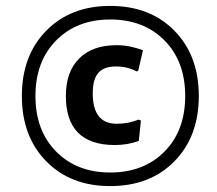

<svg xmlns="http://www.w3.org/2000/svg" viewBox="-20 -618 733 650"><path d="M353 -598Q488 -598 570.5 -514Q653 -430 653 -293Q653 -156 570.5 -72Q488 12 353 12Q219 12 136.5 -72Q54 -156 54 -293Q54 -430 136.5 -514Q219 -598 353 -598ZM353 -552Q240 -552 170 -481Q100 -410 100 -293Q100 -176 170 -105Q240 -34 353 -34Q467 -34 537 -105Q607 -176 607 -293Q607 -410 537 -481Q467 -552 353 -552ZM375 -465Q418 -465 464 -448L448 -379L443 -376Q412 -393 372 -393Q332 -393 313 -371.5Q294 -350 294 -302Q294 -199 375 -199Q415 -199 449 -213L457 -210L450 -141Q412 -127 369 -127Q203 -127 203 -293Q203 -375 248 -420Q293 -465 375 -465Z"/></svg>

Font: Alegreya Sans SC
Style: Bold Italic
Weight: 700
Italic angle: -7°
Designer: Juan Pablo del Peral
Foundry: Huerta Tipografica
Version: Version 2.007